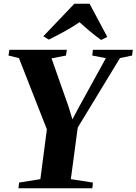

<svg xmlns="http://www.w3.org/2000/svg" viewBox="-20 -1010 732 1030"><path d="M79 0 82.5 -30.5 196.5 -49 231.5 -316 81.5 -698.5 25.5 -712 30.5 -743H338.5L334 -712L256.5 -697L347.5 -438.5L368.5 -369.5L397.5 -424.5L548 -698L475 -712L478.5 -743H692.5L688.5 -712L623.5 -698.5L397 -325.5L360 -49L478.5 -30.5L475.5 0ZM212.5 -815.5 379 -990H460.5L555.5 -812L522.5 -795.5Q491.5 -818 462 -842.5Q432.5 -867 406.5 -891Q369 -865 326.2 -841.5Q283.5 -818 242 -797.5Z"/></svg>

Font: Merriweather 96pt ExtraBold
Style: Italic
Weight: 800
Italic angle: -7.8°
Version: Version 2.101